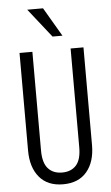

<svg xmlns="http://www.w3.org/2000/svg" viewBox="-63 -991 601 1041"><g transform="rotate(-5 238.0 -470.0)"><path d="M238 10Q154 10 109 -43.5Q64 -97 64 -189V-720H134V-183Q134 -116 161.5 -85Q189 -54 238 -54Q287 -54 314.5 -84.5Q342 -115 342 -182V-720H412V-188Q412 -97 367 -43.5Q322 10 238 10ZM250 -793 126 -950H212L304 -793Z"/></g></svg>

Font: Instrument Sans Condensed
Style: Regular
Weight: 400
Width: 3
Designer: Rodrigo Fuenzalida
Foundry: fragTYPE
Version: Version 1.000;gftools[0.9.28]